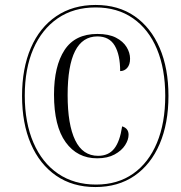

<svg xmlns="http://www.w3.org/2000/svg" viewBox="-20 -745 729 775"><path d="M365 10Q273 10 206.5 -36Q140 -82 104.5 -164.5Q69 -247 69 -358Q69 -469 104.5 -551.5Q140 -634 207 -679.5Q274 -725 366 -725Q458 -725 523.5 -679.5Q589 -634 624.5 -551.5Q660 -469 660 -358Q660 -247 624.5 -164Q589 -81 523 -35.5Q457 10 365 10ZM368 0Q455 0 517.5 -44Q580 -88 613.5 -168.5Q647 -249 647 -358Q647 -467 613.5 -547Q580 -627 517 -671Q454 -715 366 -715Q277 -715 213 -671Q149 -627 114.5 -547.5Q80 -468 80 -359Q80 -250 115 -169Q150 -88 214.5 -44Q279 0 368 0ZM372 -106Q292 -106 245 -171Q198 -236 198 -363Q198 -478 240.5 -543Q283 -608 373 -608Q419 -608 448 -593Q477 -578 491 -555Q505 -532 505 -508Q505 -484 493.5 -471Q482 -458 465 -458Q465 -524 443 -561Q421 -598 373 -598Q253 -598 253 -361Q253 -242 283.5 -179Q314 -116 376 -116Q418 -116 441 -145Q464 -174 473 -235Q499 -227 499 -201Q499 -181 485 -159Q471 -137 442.5 -121.5Q414 -106 372 -106Z"/></svg>

Font: Noto Serif Display ExtraCondensed
Style: Bold Italic
Weight: 700
Width: 2
Italic angle: -12°
Designer: Monotype Design Team
Foundry: Monotype Imaging Inc.
Version: Version 2.009